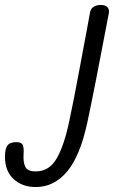

<svg xmlns="http://www.w3.org/2000/svg" viewBox="-161 -518 488 774"><path d="M-141 113Q-141 82 -131 68.5Q-121 55 -95 55Q-76 55 -70 65Q-64 75 -66 103Q-68 136 -59 154.5Q-50 173 -17 173Q37 173 67 121.5Q97 70 117 -24Q135 -107 158.5 -234Q182 -361 189 -397L202 -468Q204 -481 215 -489.5Q226 -498 245 -498Q264 -498 272 -489Q280 -480 278 -466Q218 -149 191 -24Q162 111 109.5 173.5Q57 236 -17 236Q-71 236 -106 204Q-141 172 -141 113Z"/></svg>

Font: Mali
Style: Italic
Weight: 400
Italic angle: -10°
Version: Version 1.000; ttfautohint (v1.6)